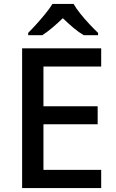

<svg xmlns="http://www.w3.org/2000/svg" viewBox="-20 -961 595 981"><path d="M497 0H93V-714H497V-621H202V-418H479V-326H202V-93H497ZM356 -941Q369 -918 391 -890.5Q413 -863 437.5 -837Q462 -811 481 -793V-781H408Q381 -797 354.5 -819.5Q328 -842 301 -868Q274 -842 248 -820Q222 -798 196 -781H124V-793Q143 -812 166.5 -838Q190 -864 212 -891Q234 -918 248 -941Z"/></svg>

Font: Noto Sans Lao Looped Medium
Style: Regular
Weight: 500
Designer: Mark Frömberg, Ben Mitchell
Foundry: The Fontpad Ltd
Version: Version 1.002; ttfautohint (v1.8.4.7-5d5b)